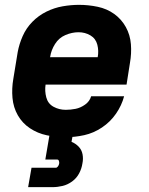

<svg xmlns="http://www.w3.org/2000/svg" viewBox="-20 -558 616 792"><path d="M251 8Q289 8 327.5 -0.5Q366 -9 400.5 -32Q435 -55 458.5 -89Q482 -123 492 -161H356Q350 -140 331 -126.5Q312 -113 291.5 -109Q271 -105 251 -105Q224 -105 201 -117.5Q178 -130 171 -156Q164 -182 168 -209H502L516 -298Q523 -337 520 -375.5Q517 -414 499 -446.5Q481 -479 451 -500.5Q421 -522 383 -530Q345 -538 306 -538Q273 -538 238.5 -532Q204 -526 171.5 -510Q139 -494 113.5 -468Q88 -442 73.5 -409Q59 -376 53 -343L35 -233Q28 -193 31.5 -154Q35 -115 53.5 -82.5Q72 -50 103.5 -29Q135 -8 173 0Q211 8 251 8ZM383 -322H186L187 -324Q191 -351 207 -376.5Q223 -402 250 -413.5Q277 -425 304 -425Q331 -425 353 -412Q375 -399 381.5 -373.5Q388 -348 383 -322ZM96 214H196Q217 214 238 209Q259 204 277.5 190.5Q296 177 306.5 157Q317 137 320 116Q324 97 320.5 78.5Q317 60 304.5 47Q292 34 275 27L280 0H184L167 100H215Q221 100 223 105.5Q225 111 224 117Q223 123 219 128.5Q215 134 210 134H110Z"/></svg>

Font: Iosevka Sparkle XBdObl
Style: Regular
Weight: 800
Italic angle: -9°
Designer: Belleve Invis
Foundry: Belleve Invis
Version: Version 4.5.0; ttfautohint (v1.8.3)